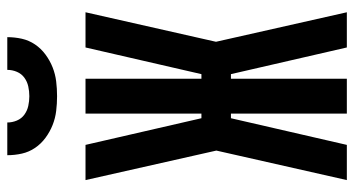

<svg xmlns="http://www.w3.org/2000/svg" viewBox="-248 -748 995 540"><g transform="rotate(-90 250.0 -477.5)"><path d="M113 0H14L97 -367L14 -735H113L188 -409H201V-735H299V-409H312L387 -735H486L403 -368L486 0H387L312 -326H299V0H201V-326H188ZM250 -815Q229 -815 208.5 -817.5Q188 -820 169 -827.5Q150 -835 133 -847.5Q116 -860 104.5 -877Q93 -894 88.5 -914Q84 -934 84 -955H176Q176 -941 181.5 -928Q187 -915 198 -907Q209 -899 222.5 -896Q236 -893 250 -893Q264 -893 277.5 -896Q291 -899 302 -907Q313 -915 318.5 -928Q324 -941 324 -955H416Q416 -934 411.5 -914Q407 -894 395.5 -877Q384 -860 367 -847.5Q350 -835 331 -827.5Q312 -820 291.5 -817.5Q271 -815 250 -815Z"/></g></svg>

Font: Iosevka SS18 Extrabold
Style: Regular
Weight: 800
Monospace: yes
Designer: Belleve Invis
Foundry: Belleve Invis
Version: Version 25.1.1; ttfautohint (v1.8.4)